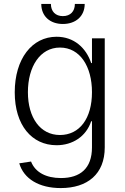

<svg xmlns="http://www.w3.org/2000/svg" viewBox="-20 -741 638 977"><path d="M289 216C425 216 513 145 513 9V-546H448V-420H444C418 -498 356 -554 268 -554C143 -554 55 -442 55 -271C55 -104 142 -2 268 -2C349 -2 418 -46 444 -124H448V9C448 116 388 165 290 165C215 165 159 136 138 81L78 90C101 169 179 216 289 216ZM122 -272C122 -402 184 -499 285 -499C387 -499 448 -403 448 -272C448 -138 385 -54 285 -54C185 -54 122 -142 122 -272ZM190 -721C190 -659 234 -619 300 -619C366 -619 411 -659 411 -721H361C361 -683 338 -659 300 -659C262 -659 239 -683 239 -721Z"/></svg>

Font: Wafeq Light
Style: Regular
Weight: 300
Designer: Rasmus Andersson & Azza Alameddine
Foundry: Google & TypeTogether
Version: Version 3.000;January 28, 2025;FontCreator 15.0.0.3014 64-bi